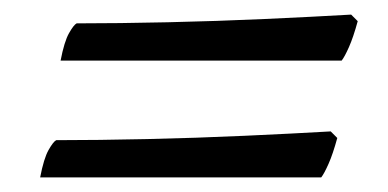

<svg xmlns="http://www.w3.org/2000/svg" viewBox="-20 -412 531 263"><path d="M63 -329Q68 -355 74.5 -366.5Q81 -378 85 -380Q142 -380 209.5 -381.5Q277 -383 343 -386Q409 -389 461 -392L470 -383Q464 -361 458 -347.5Q452 -334 448 -329ZM35 -169Q40 -195 46.5 -206.5Q53 -218 57 -220Q114 -220 181.5 -221.5Q249 -223 315 -226Q381 -229 433 -232L442 -223Q436 -201 430 -187.5Q424 -174 420 -169Z"/></svg>

Font: Texturina Medium
Style: Italic
Weight: 500
Italic angle: -11°
Designer: Guillermo Torres Carreño
Foundry: Omnibus-Type
Version: Version 1.002